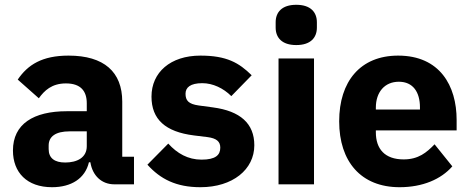

<svg xmlns="http://www.w3.org/2000/svg" viewBox="-20 -769 1961 801"><path d="M539 0V-115H490V-345C490 -469 414 -537 266 -537C156 -537 96 -499 54 -437L142 -359C165 -391 196 -421 255 -421C317 -421 342 -389 342 -338V-305H259C120 -305 34 -252 34 -141C34 -50 92 12 197 12C277 12 335 -24 351 -92H357C366 -36 404 0 457 0ZM252 -91C208 -91 183 -109 183 -147V-162C183 -200 213 -221 270 -221H342V-159C342 -111 301 -91 252 -91Z M816 12C951 12 1041 -62 1041 -163C1041 -254 982 -306 868 -321L809 -329C766 -335 754 -350 754 -378C754 -404 774 -422 824 -422C868 -422 912 -401 945 -368L1030 -455C977 -507 926 -537 816 -537C691 -537 612 -467 612 -366C612 -271 670 -219 789 -204L846 -197C883 -192 899 -179 899 -153C899 -122 879 -103 821 -103C764 -103 719 -129 682 -170L595 -82C649 -22 715 12 816 12Z M1216 -581C1276 -581 1302 -612 1302 -654V-676C1302 -718 1276 -749 1216 -749C1156 -749 1130 -718 1130 -676V-654C1130 -612 1156 -581 1216 -581ZM1142 0H1290V-525H1142Z M1647 12C1743 12 1820 -21 1867 -75L1793 -167C1760 -133 1726 -104 1664 -104C1585 -104 1548 -148 1548 -217V-225H1885V-269C1885 -411 1815 -537 1641 -537C1483 -537 1395 -429 1395 -263C1395 -95 1486 12 1647 12ZM1644 -428C1703 -428 1732 -385 1732 -321V-312H1548V-320C1548 -385 1585 -428 1644 -428Z"/></svg>

Font: IBM Plex Thai Looped
Style: Bold
Weight: 700
Designer: Mike Abbink, Paul van der Laan, Pieter van Rosmalen, Ben Mitchell, Mark Frömberg
Foundry: Bold Monday
Version: Version 1.0